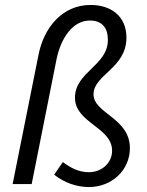

<svg xmlns="http://www.w3.org/2000/svg" viewBox="-20 -744 596 776"><path d="M199 -38C240 -5 291 12 339 12C434 12 505 -58 505 -145C505 -268 358 -285 358 -363C358 -442 491 -468 491 -592C491 -681 426 -724 346 -724C233 -724 158 -634 136 -524L31 0H108L209 -507C227 -592 275 -661 343 -661C395 -661 416 -629 416 -583C416 -478 283 -454 283 -349C283 -247 433 -230 433 -135C433 -85 391 -48 339 -48C299 -48 266 -65 234 -89Z"/></svg>

Font: Cambridge Sans Italic
Style: Regular
Weight: 400
Italic angle: -11°
Version: Version 2.000;PS 002.000;hotconv 1.0.88;makeotf.lib2.5.64775